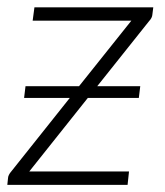

<svg xmlns="http://www.w3.org/2000/svg" viewBox="-24 -518 461 538"><path d="M403 -477.5Q402.5 -468 393.5 -458.5L248.5 -276.5H369L365 -243.5H222L58 -37.5H337.5L333.5 0H-3.5L-1.5 -19Q-1.5 -23 1 -28Q3.5 -33 7.5 -37.5L171.5 -243.5H43.5L47.5 -276.5H197.5L344 -460H67.5L72.5 -497.5H405.5Z"/></svg>

Font: Lato Light
Style: Italic
Weight: 300
Italic angle: -7°
Designer: Lukasz Dziedzic
Foundry: tyPoland Lukasz Dziedzic
Version: Version 2.007; 2014-02-27